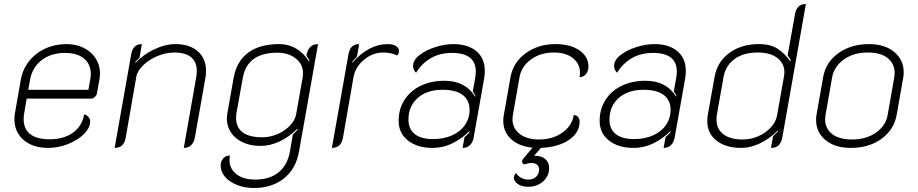

<svg xmlns="http://www.w3.org/2000/svg" viewBox="-20 -729 4581 958"><path d="M52 -135Q52 -151 55 -167L84 -332Q93 -383 125 -423.5Q157 -464 205.5 -486.5Q254 -509 311 -509Q360 -509 398 -490Q436 -471 457.5 -437.5Q479 -404 479 -362Q479 -348 476 -331L463 -260Q461 -252 452.5 -244.5Q444 -237 436 -237H113L101 -166Q98 -150 98 -135Q98 -85 131 -59.5Q164 -34 228 -34Q298 -34 344 -67Q390 -100 400 -158Q411 -157 420.5 -146Q430 -135 430 -124Q430 -92 399.5 -61Q369 -30 320 -10.5Q271 9 220 9Q144 9 98 -30.5Q52 -70 52 -135ZM421 -281 430 -331Q433 -346 433 -359Q433 -409 399 -437Q365 -465 304 -465Q235 -465 188 -429Q141 -393 130 -331L121 -281Z M635 -460Q644 -509 688 -509L676 -440L655 -420L656 -415Q695 -457 750 -483Q805 -509 855 -509Q926 -509 967 -473Q1008 -437 1008 -375Q1008 -359 1005 -341L952 -41Q947 -17 933 -4Q919 9 897 9L959 -343Q962 -360 962 -374Q962 -420 933.5 -443.5Q905 -467 849 -467Q808 -467 766 -449.5Q724 -432 694.5 -403.5Q665 -375 660 -345L607 -41Q598 9 552 9Z M1081 97Q1081 75 1094 61Q1107 47 1127 47Q1125 61 1125 68Q1125 113 1159.5 140Q1194 167 1254 167Q1326 167 1370.5 130.5Q1415 94 1427 25L1441 -57Q1446 -63 1465 -82L1464 -87Q1423 -46 1375.5 -23.5Q1328 -1 1281 -1Q1205 -1 1158.5 -39.5Q1112 -78 1112 -139Q1112 -152 1115 -167L1146 -342Q1161 -424 1218.5 -466.5Q1276 -509 1374 -509Q1420 -509 1458 -486.5Q1496 -464 1522 -422L1524 -426Q1520 -436 1509 -451Q1518 -509 1567 -509L1472 27Q1457 113 1397 161Q1337 209 1246 209Q1201 209 1163 194Q1125 179 1103 153.5Q1081 128 1081 97ZM1458 -161 1491 -348Q1492 -353 1492 -364Q1492 -408 1456 -437Q1420 -466 1364 -466Q1215 -466 1192 -343L1160 -166Q1158 -157 1158 -140Q1158 -93 1191 -68.5Q1224 -44 1288 -44Q1328 -44 1365 -60Q1402 -76 1427.5 -103Q1453 -130 1458 -161Z M1744 -345 1691 -41Q1682 9 1636 9L1719 -460Q1728 -509 1772 -509L1761 -446Q1745 -430 1737 -420L1738 -416Q1820 -509 1915 -509Q1940 -509 1955.5 -499.5Q1971 -490 1971 -474Q1971 -462 1961 -452Q1950 -459 1930.5 -463Q1911 -467 1892 -467Q1840 -467 1796.5 -431Q1753 -395 1744 -345Z M1969 -126Q1969 -184 1997.5 -229.5Q2026 -275 2078 -300.5Q2130 -326 2198 -326Q2301 -326 2350 -248L2353 -249Q2345 -265 2339 -273L2351 -340Q2354 -357 2354 -372Q2354 -465 2235 -465Q2175 -465 2130 -439Q2085 -413 2056 -366Q2041 -381 2041 -400Q2041 -429 2073 -454Q2105 -479 2152 -494Q2199 -509 2242 -509Q2315 -509 2357 -473.5Q2399 -438 2399 -375Q2399 -359 2396 -339L2343 -41Q2338 -17 2324 -4Q2310 9 2288 9L2298 -45Q2310 -55 2316.5 -62.5Q2323 -70 2324 -71L2321 -74Q2286 -38 2238.5 -14.5Q2191 9 2137 9Q2063 9 2016 -27.5Q1969 -64 1969 -126ZM2323 -181Q2323 -229 2289 -255Q2255 -281 2188 -281Q2110 -281 2064 -240Q2018 -199 2018 -132Q2018 -85 2049.5 -60Q2081 -35 2141 -35Q2194 -35 2235.5 -53.5Q2277 -72 2300 -105.5Q2323 -139 2323 -181Z M2916 -397Q2916 -374 2903.5 -359Q2891 -344 2872 -344Q2874 -358 2874 -365Q2874 -411 2838.5 -439Q2803 -467 2744 -467Q2677 -467 2629.5 -432.5Q2582 -398 2572 -343L2539 -155Q2537 -141 2537 -135Q2537 -89 2573 -61Q2609 -33 2669 -33Q2737 -33 2785.5 -67Q2834 -101 2843 -155Q2856 -155 2864 -145.5Q2872 -136 2872 -122Q2872 -67 2819 -31Q2766 5 2679 9L2645 48Q2682 48 2701 65Q2720 82 2720 109Q2720 149 2690 176Q2660 203 2615 203Q2583 203 2563.5 189Q2544 175 2544 157Q2544 147 2554 134Q2564 149 2580 158Q2596 167 2615 167Q2640 167 2655 153Q2670 139 2670 116Q2670 101 2659 92.5Q2648 84 2632 84Q2626 84 2617.5 85.5Q2609 87 2602 90Q2601 91 2598 91Q2593 91 2589 87Q2585 83 2585 77Q2585 70 2590 64L2637 8Q2569 1 2530 -35Q2491 -71 2491 -127Q2491 -141 2494 -156L2527 -343Q2540 -417 2602.5 -463Q2665 -509 2752 -509Q2825 -509 2870.5 -478Q2916 -447 2916 -397Z M2972 -126Q2972 -184 3000.5 -229.5Q3029 -275 3081 -300.5Q3133 -326 3201 -326Q3304 -326 3353 -248L3356 -249Q3348 -265 3342 -273L3354 -340Q3357 -357 3357 -372Q3357 -465 3238 -465Q3178 -465 3133 -439Q3088 -413 3059 -366Q3044 -381 3044 -400Q3044 -429 3076 -454Q3108 -479 3155 -494Q3202 -509 3245 -509Q3318 -509 3360 -473.5Q3402 -438 3402 -375Q3402 -359 3399 -339L3346 -41Q3341 -17 3327 -4Q3313 9 3291 9L3301 -45Q3313 -55 3319.5 -62.5Q3326 -70 3327 -71L3324 -74Q3289 -38 3241.5 -14.5Q3194 9 3140 9Q3066 9 3019 -27.5Q2972 -64 2972 -126ZM3326 -181Q3326 -229 3292 -255Q3258 -281 3191 -281Q3113 -281 3067 -240Q3021 -199 3021 -132Q3021 -85 3052.5 -60Q3084 -35 3144 -35Q3197 -35 3238.5 -53.5Q3280 -72 3303 -105.5Q3326 -139 3326 -181Z M3509 -126Q3509 -142 3512 -158L3545 -343Q3558 -420 3618.5 -464.5Q3679 -509 3766 -509Q3825 -509 3860.5 -485.5Q3896 -462 3923 -423L3926 -428L3910 -453L3947 -660Q3956 -709 4001 -709L3884 -46Q3879 -19 3866 -5Q3853 9 3827 9L3837 -49L3862 -74L3861 -78Q3819 -36 3771.5 -13.5Q3724 9 3678 9Q3602 9 3555.5 -27Q3509 -63 3509 -126ZM3857 -152 3892 -349Q3894 -361 3894 -368Q3894 -411 3859.5 -439Q3825 -467 3760 -467Q3689 -467 3644.5 -434Q3600 -401 3590 -344L3557 -157Q3555 -148 3555 -132Q3555 -85 3589.5 -59Q3624 -33 3686 -33Q3726 -33 3763 -49Q3800 -65 3825.5 -92.5Q3851 -120 3857 -152Z M4052 -130Q4052 -147 4054 -156L4087 -343Q4100 -419 4163.5 -464Q4227 -509 4316 -509Q4395 -509 4442 -469.5Q4489 -430 4489 -369Q4489 -352 4487 -343L4454 -156Q4441 -82 4378.5 -36.5Q4316 9 4225 9Q4146 9 4099 -30Q4052 -69 4052 -130ZM4409 -155 4442 -343Q4444 -359 4444 -365Q4444 -410 4410 -438.5Q4376 -467 4309 -467Q4238 -467 4189.5 -431.5Q4141 -396 4132 -343L4099 -155Q4097 -141 4097 -133Q4097 -88 4132 -60.5Q4167 -33 4232 -33Q4302 -33 4351 -67.5Q4400 -102 4409 -155Z"/></svg>

Font: K2D Thin
Style: Italic
Weight: 100
Italic angle: -10°
Designer: Katatrad Aksorn Co.,Ltd.
Foundry: Cadson Demak Co.,Ltd.
Version: Version 1.000; ttfautohint (v1.6)